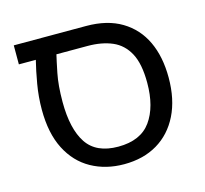

<svg xmlns="http://www.w3.org/2000/svg" viewBox="-91 -694 863 810"><g transform="rotate(-15 340.5 -289.5)"><path d="M356 13Q276 13 213 -22Q150 -57 114.5 -126.5Q79 -196 79 -299Q79 -355 88.5 -410Q98 -465 109 -509H35V-592H351Q443 -592 505.5 -554.5Q568 -517 599.5 -450Q631 -383 631 -292Q631 -197 597 -128.5Q563 -60 501.5 -23.5Q440 13 356 13ZM351 -65Q449 -65 493.5 -127Q538 -189 538 -294Q538 -377 513 -423.5Q488 -470 442.5 -489.5Q397 -509 335 -509H199Q193 -484 182.5 -432Q172 -380 172 -308Q172 -190 213.5 -127.5Q255 -65 351 -65Z"/></g></svg>

Font: Go Noto Kurrent-Regular
Style: Regular
Weight: 400
Designer: Monotype Design Team
Foundry: Monotype Imaging Inc.
Version: Version 2.012; ttfautohint (v1.8.4.7-5d5b)